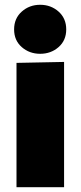

<svg xmlns="http://www.w3.org/2000/svg" viewBox="-20 -783 337 803"><path d="M148 -558Q103 -558 71 -586Q39 -614 39 -660Q39 -706 71 -734.5Q103 -763 148 -763Q193 -763 225 -734.5Q257 -706 257 -660Q257 -614 225 -586Q193 -558 148 -558ZM49 -520 248 -524V0H49Z"/></svg>

Font: Murecho Black
Style: Regular
Weight: 900
Designer: Neil Summerour
Foundry: Positype
Version: Version 1.010; ttfautohint (v1.8.3)